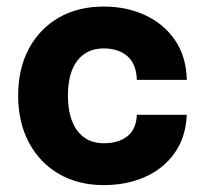

<svg xmlns="http://www.w3.org/2000/svg" viewBox="-20 -536 606 571"><path d="M34 -252Q34 -331.5 65.8 -391Q97.5 -450.5 154.8 -483.5Q212 -516.5 288.5 -516.5Q357 -516.5 412.5 -490.5Q468 -464.5 501 -415.8Q534 -367 535.5 -298.5H387Q385.5 -346 358.8 -369Q332 -392 288.5 -392Q238 -392 210 -355.5Q182 -319 182 -252Q182 -184.5 210 -147.2Q238 -110 288.5 -110Q331.5 -110 358.2 -130.2Q385 -150.5 387 -194.5H535.5Q532.5 -128 499.5 -81.2Q466.5 -34.5 411.8 -10Q357 14.5 288.5 14.5Q212.5 14.5 155.2 -18.8Q98 -52 66 -112Q34 -172 34 -252Z"/></svg>

Font: Overused Grotesk
Style: Bold
Weight: 710
Version: Version 0.004